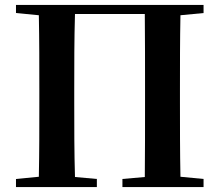

<svg xmlns="http://www.w3.org/2000/svg" viewBox="-20 -761 893 781"><path d="M45 -708 138 -699C140 -598 140 -496 140 -394V-346C140 -243 140 -141 138 -42L45 -33V0H374V-33L285 -41C282 -142 282 -243 282 -347V-394C282 -498 282 -602 285 -704H569C570 -601 570 -498 570 -394V-347C570 -242 570 -141 569 -41L478 -33V0H808V-33L714 -42C712 -143 712 -245 712 -346V-394C712 -497 712 -599 714 -699L808 -708V-741H45Z"/></svg>

Font: Noto Serif CJK KR
Style: Bold
Weight: 700
Designer: Ryoko NISHIZUKA 西塚涼子 (kana & ideographs); Frank Grießhammer (Latin, Greek & Cyrillic); Wenlong ZHANG 张文龙 (bopomofo); San
Foundry: Adobe
Version: Version 2.001;hotconv 1.1.0;makeotfexe 2.6.0